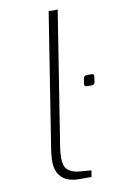

<svg xmlns="http://www.w3.org/2000/svg" viewBox="-87 -811 522 858"><g transform="rotate(-10 174.0 -381.5)"><path d="M96 -99Q96 -128 105 -180L197 -763H238L147 -187Q146 -182 142 -156.5Q138 -131 138 -106Q138 -70 154.5 -54Q171 -38 203 -34L262 -29L257 0H201Q150 0 123 -25.5Q96 -51 96 -99ZM296 -416 300 -439Q302 -452 315 -452H337Q350 -452 347 -439L344 -416Q343 -403 329 -403H307Q301 -403 298 -407Q295 -411 296 -416Z"/></g></svg>

Font: Exo ExtraLight
Style: Italic
Weight: 275
Italic angle: -9°
Designer: Natanael Gama
Foundry: Natanael Gama
Version: Version 1.500; ttfautohint (v1.6)